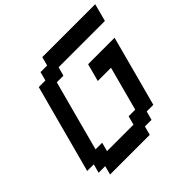

<svg xmlns="http://www.w3.org/2000/svg" viewBox="-212 -1079 1283 1283"><g transform="rotate(-45 429.5 -437.5)"><path d="M125 0H500L516.6 -62.5H579.1L596.2 -125H658.7Q681.2 -208.5 725.8 -375.2Q770.5 -542 792.5 -625H542.5Q537.1 -604 525.6 -562.3Q514.2 -520.5 508.8 -500H633.8L550.3 -187.5H487.8L471.2 -125H221.2L237.8 -187.5H175.3Q197.3 -270.5 241.9 -437.3Q286.6 -604 309.1 -687.5H371.6L388.7 -750H826.2Q831.5 -770.5 842.8 -812.5Q854 -854.5 859.4 -875H359.4L342.8 -812.5H280.3L263.7 -750H201.2Q173.3 -646 117.4 -437.5Q61.5 -229 33.7 -125H96.2L79.1 -62.5H141.6Z"/></g></svg>

Font: Faithful 32x
Style: Oblique
Weight: 400
Foundry: Faithful Resource Pack
Version: Version 1.0; January 27, 2023